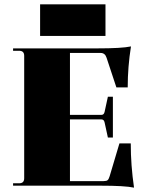

<svg xmlns="http://www.w3.org/2000/svg" viewBox="-20 -852 681 881"><path d="M164 -687V-832H464V-687ZM595 9Q553 0 440 0H40V-11H68Q91 -11 91 -34V-596Q91 -619 68 -619H40V-630H426Q539 -630 581 -639Q566 -545 566 -451H514L469 -587Q462 -609 442 -609H301V-325H446Q457 -325 460 -339L475 -408H498V-221H475L460 -290Q457 -304 446 -304H301V-21H456Q469 -21 474 -25.5Q479 -30 483 -43L528 -194H580Q580 -93 595 9Z"/></svg>

Font: Arapey Black-Display
Style: Regular
Weight: 900
Designer: Eduardo Rodriguez Tunni
Foundry: Eduardo Rodriguez Tunni
Version: Version 4.000